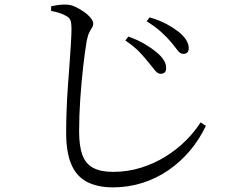

<svg xmlns="http://www.w3.org/2000/svg" viewBox="-20 -767 1040 830"><path d="M623 -496Q605 -519 582.5 -542.5Q560 -566 522 -592L535 -609Q577 -594 607.5 -575.5Q638 -557 657 -541Q701 -504 698 -471Q698 -459 691.5 -453.5Q685 -448 674 -448Q662 -448 651 -461.5Q640 -475 623 -496ZM722 -582Q704 -604 677.5 -628Q651 -652 614 -675L627 -692Q671 -679 701 -662.5Q731 -646 750 -631Q796 -595 796 -558Q796 -547 790 -540.5Q784 -534 773 -534Q760 -534 749.5 -547Q739 -560 722 -582ZM201 -720V-740Q221 -744 237 -746Q253 -748 267 -747Q285 -747 304.5 -738Q324 -729 342 -716.5Q360 -704 371.5 -690Q383 -676 383 -666Q383 -655 377.5 -647Q372 -639 366 -627Q360 -615 355 -591Q347 -544 339.5 -478Q332 -412 327 -339.5Q322 -267 322 -199Q322 -136 336 -97.5Q350 -59 382.5 -41.5Q415 -24 469 -24Q533 -24 591 -42.5Q649 -61 697.5 -91.5Q746 -122 784 -160Q822 -198 847 -238L870 -223Q842 -164 801 -115.5Q760 -67 708.5 -31.5Q657 4 596 23.5Q535 43 469 43Q402 43 356.5 19.5Q311 -4 288.5 -56Q266 -108 266 -193Q266 -240 268 -293.5Q270 -347 274 -401Q278 -455 281.5 -503Q285 -551 287 -587Q289 -623 289 -641Q289 -668 284.5 -679.5Q280 -691 266 -698Q255 -705 238 -710.5Q221 -716 201 -720Z"/></svg>

Font: Early Summer Mincho
Style: Regular
Weight: 400
Designer: GuiWonder
Version: Version 1.002